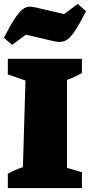

<svg xmlns="http://www.w3.org/2000/svg" viewBox="-32 -960 459 980"><path d="M8 0V-73Q45 -94 85 -107L98 -549L8 -580V-660H386V-587Q351 -567 310 -552V-103L386 -81V0ZM30 -731 -12 -767Q19 -828 41 -861.5Q63 -895 80 -909.5Q97 -924 113.5 -925.5Q130 -927 150 -922L295 -888L365 -940L407 -903Q371 -831 346 -795.5Q321 -760 298.5 -751Q276 -742 246 -749L100 -783Z"/></svg>

Font: Piazzolla Black
Style: Regular
Weight: 900
Designer: Juan Pablo del Peral
Foundry: Huerta Tipografica
Version: Version 1.330